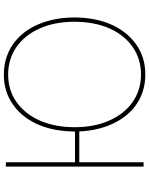

<svg xmlns="http://www.w3.org/2000/svg" viewBox="93 -870 787 1014"><g transform="rotate(-90 487.0 -363.5)"><path d="M113.6 -726.6H136.4V-361.5H299Q299 -408.4 306.5 -454.9Q313.9 -501.4 330.8 -544.4Q347.7 -587.4 375.2 -624.6Q402.7 -661.9 442.8 -690Q510.3 -737.2 600.1 -737.2Q646 -737.2 685.9 -724.8Q725.9 -712.4 759.2 -689.3Q792.6 -666.2 818.9 -633.2Q845.2 -600.1 863.3 -558.9Q901.3 -472.3 901.3 -363.6Q901.3 -317.5 893.6 -271.1Q886 -224.8 869 -182Q851.9 -139.2 824.4 -102.1Q796.9 -65 757.5 -37.3Q690 9.9 600.1 9.9Q551.5 9.9 510.8 -3.4Q470.2 -16.7 437.3 -40.5Q404.5 -64.3 379.4 -96.9Q354.4 -129.6 337.2 -168.5Q320 -207.4 310.5 -250.7Q301.1 -294 299.4 -338.8H136.4V0.7H113.6ZM356.5 -181.1Q373.9 -141.7 398.6 -110.4Q423.3 -79.2 454.2 -57.5Q485.1 -35.9 521.8 -24.3Q558.6 -12.8 600.1 -12.8Q682.2 -12.8 745.7 -57.2Q777.3 -79.2 802 -110.3Q826.7 -141.3 843.8 -180.2Q860.8 -219.1 869.7 -265.3Q878.6 -311.4 878.6 -363.6Q878.6 -468 843.4 -547.2Q826 -586.6 801.3 -617.7Q776.6 -648.8 745.7 -670.3Q714.8 -691.8 678.3 -703.1Q641.7 -714.5 600.1 -714.5Q517.8 -714.5 455.3 -670.8Q424 -648.8 399.1 -617.7Q374.3 -586.6 357.1 -547.8Q339.8 -508.9 330.8 -462.5Q321.7 -416.2 321.7 -363.6Q321.7 -259.6 356.5 -181.1Z"/></g></svg>

Font: Inter P Thin
Style: Regular
Weight: 100
Designer: Rasmus Andersson
Foundry: rsms
Version: Version 3.018;git-588b23468